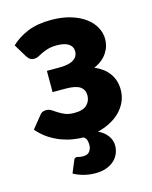

<svg xmlns="http://www.w3.org/2000/svg" viewBox="-107 -597 667 842"><g transform="rotate(-15 226.0 -176.0)"><path d="M160.5 83.5Q163 83.5 165 84.2Q167 85 170 85.8Q173 86.5 177.5 87Q182 87.5 189.5 87.5Q209.5 87.5 218.5 75Q227.5 62.5 227.5 46.5Q227.5 36 224.8 25.5Q222 15 211 8Q191 8 166 4.2Q141 0.5 114 -9.2Q87 -19 60.2 -36.2Q33.5 -53.5 9.5 -81L54.5 -136.5Q64 -150 82.5 -150Q96.5 -150 107.2 -143Q118 -136 130.5 -127.8Q143 -119.5 159.5 -112.8Q176 -106 201.5 -106Q240 -106 257.8 -123.2Q275.5 -140.5 275.5 -166Q275.5 -191.5 256.2 -205.2Q237 -219 190 -219H131.5V-315.5H190Q231.5 -315.5 252.5 -329Q273.5 -342.5 273.5 -366Q273.5 -388.5 255 -400.5Q236.5 -412.5 202 -412.5Q178 -412.5 161.5 -407.5Q145 -402.5 133 -396.8Q121 -391 111.8 -386Q102.5 -381 93 -381Q82.5 -381 75 -385Q67.5 -389 59 -402L24 -460Q54.5 -489.5 99 -508Q143.5 -526.5 206.5 -526.5Q255.5 -526.5 294 -515Q332.5 -503.5 359.2 -484Q386 -464.5 400.2 -438.8Q414.5 -413 414.5 -384.5Q414.5 -370 410.5 -354.8Q406.5 -339.5 397.2 -324.8Q388 -310 373 -297.2Q358 -284.5 336 -275Q355 -267 371 -255.5Q387 -244 398.5 -228.8Q410 -213.5 416.5 -194.5Q423 -175.5 423 -153Q423 -122.5 411.5 -97.5Q400 -72.5 380.5 -53.2Q361 -34 334.8 -20.5Q308.5 -7 279 0Q306.5 13 321.2 33.5Q336 54 336 77Q336 98 328.2 115.5Q320.5 133 305.8 146Q291 159 270 166.2Q249 173.5 222.5 173.5Q193 173.5 167 166.2Q141 159 123.5 148.5L146.5 93Q150 83.5 160.5 83.5Z"/></g></svg>

Font: Lato ExtraBold
Style: Regular
Weight: 800
Designer: Lukasz Dziedzic with Adam Twardoch and Botio Nikoltchev
Foundry: tyPoland Lukasz Dziedzic
Version: Version 2.015; 2015-08-06; http://www.latofonts.com/